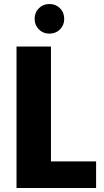

<svg xmlns="http://www.w3.org/2000/svg" viewBox="-20 -933 517 953"><path d="M457 0H62V-702.1H232.9V-131.8H457ZM151.9 -838.9Q151.9 -871.1 172.9 -892.1Q193.8 -913.1 225.1 -913.1Q256.8 -913.1 277.8 -892.1Q298.8 -871.1 298.8 -838.9Q298.8 -808.1 277.8 -787.1Q256.8 -766.1 225.1 -766.1Q193.8 -766.1 172.9 -787.1Q151.9 -808.1 151.9 -838.9Z"/></svg>

Font: PoppinsZ
Style: Bold
Weight: 700
Designer: Ninad Kale (Devanagari), Jonny Pinhorn (Latin)
Foundry: Indian Type Foundry
Version: Version 3.002;FEAKit 1.0